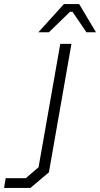

<svg xmlns="http://www.w3.org/2000/svg" viewBox="-103 -739 493 946"><path d="M86 -580 212 -719H287L370 -580H323L254 -681H242L138 -580ZM-83 187 -75 139H24L87 85L194 -523H249L138 110L47 187Z"/></svg>

Font: Tomorrow Light
Style: Italic
Weight: 300
Italic angle: -10°
Designer: Tony de Marco, Monica Rizzolli
Foundry: Just in Type
Version: Version 2.002